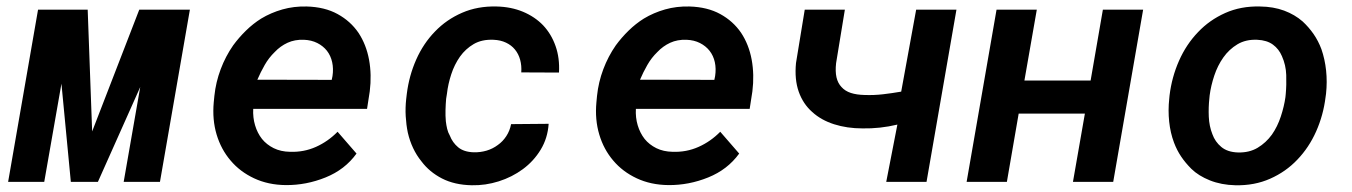

<svg xmlns="http://www.w3.org/2000/svg" viewBox="-20 -558 4148 589"><path d="M262.7 -154.8 249 -528.3H96.7L4.9 0H115.7L168.5 -301.3L197.3 0H280.3L410.2 -291L359.4 0H470.7L562.5 -528.3H407.2Z M856.9 9.8Q919.4 10.3 978.8 -13.7Q1038.1 -37.6 1073.7 -86.9L1015.6 -153.8Q986.3 -124 949.2 -107.4Q912.1 -90.8 869.6 -92.3Q841.3 -92.8 819.6 -103.5Q797.9 -114.3 783.7 -131.8Q769.5 -149.9 762.5 -173.6Q755.4 -197.3 756.8 -224.1H1106L1114.3 -277.8Q1120.6 -328.6 1112.1 -375Q1103.5 -421.4 1079.6 -457.5Q1055.2 -493.2 1015.6 -514.9Q976.1 -536.6 920.9 -538.1Q881.8 -539.1 846.4 -529.1Q811 -519 781.2 -501Q756.3 -485.4 734.6 -464.1Q712.9 -442.9 695.3 -418.9Q671.9 -385.3 657 -345.7Q642.1 -306.2 637.7 -264.2L635.7 -244.1Q630.9 -190.9 644.5 -145.3Q658.2 -99.6 687.5 -65.4Q716.3 -31.2 759.5 -11Q802.7 9.3 856.9 9.8ZM912.1 -436Q935.5 -435.1 953.4 -426Q971.2 -417 982.9 -402.3Q994.6 -387.2 999 -367.2Q1003.4 -347.2 1000 -324.7L997.6 -313L769.5 -313.5Q779.3 -336.4 792 -358.6Q804.7 -380.9 822.8 -398.4Q839.8 -416.5 862.1 -426.8Q884.3 -437 912.1 -436Z M1433.1 -90.8Q1402.8 -91.8 1385.5 -106.2Q1368.2 -120.6 1359.9 -142.1Q1354.5 -151.4 1351.8 -162.6Q1349.1 -173.8 1347.7 -186Q1346.2 -203.1 1346.7 -220.9Q1347.2 -238.8 1348.6 -254.9L1351.1 -270.5Q1354.5 -300.3 1364.3 -330.1Q1374 -359.9 1391.1 -384.3Q1408.2 -408.2 1433.3 -422.9Q1458.5 -437.5 1493.7 -436Q1515.6 -435.1 1532.2 -427.2Q1548.8 -419.4 1559.6 -406.2Q1570.8 -392.6 1575.7 -374.5Q1580.6 -356.4 1579.1 -335.9L1694.8 -335.4Q1697.3 -379.9 1684.3 -416.7Q1671.4 -453.6 1646 -480.5Q1620.6 -506.8 1584.2 -522Q1547.9 -537.1 1503.4 -538.1Q1445.3 -539.6 1397.5 -518.8Q1349.6 -498 1314.5 -461.4Q1278.8 -424.8 1256.8 -375.2Q1234.9 -325.7 1228 -270.5L1226.1 -254.4Q1223.1 -227.5 1224.6 -201.4Q1226.1 -175.3 1231 -151.4Q1236.8 -126 1247.3 -103.8Q1257.8 -81.5 1272.9 -63Q1297.4 -30.3 1335.9 -10.5Q1374.5 9.3 1427.2 10.3Q1469.2 11.2 1510 -1.7Q1550.8 -14.6 1584 -39.1Q1617.2 -63.5 1638.7 -98.9Q1660.2 -134.3 1663.1 -178.2L1547.9 -177.2Q1543.9 -156.7 1533.2 -140.4Q1522.5 -124 1507.3 -113.3Q1491.7 -101.6 1472.7 -95.9Q1453.6 -90.3 1433.1 -90.8Z M2030.8 9.8Q2093.3 10.3 2152.6 -13.7Q2211.9 -37.6 2247.6 -86.9L2189.5 -153.8Q2160.2 -124 2123 -107.4Q2085.9 -90.8 2043.5 -92.3Q2015.1 -92.8 1993.4 -103.5Q1971.7 -114.3 1957.5 -131.8Q1943.4 -149.9 1936.3 -173.6Q1929.2 -197.3 1930.7 -224.1H2279.8L2288.1 -277.8Q2294.4 -328.6 2285.9 -375Q2277.3 -421.4 2253.4 -457.5Q2229 -493.2 2189.5 -514.9Q2149.9 -536.6 2094.7 -538.1Q2055.7 -539.1 2020.3 -529.1Q1984.9 -519 1955.1 -501Q1930.2 -485.4 1908.4 -464.1Q1886.7 -442.9 1869.1 -418.9Q1845.7 -385.3 1830.8 -345.7Q1815.9 -306.2 1811.5 -264.2L1809.6 -244.1Q1804.7 -190.9 1818.4 -145.3Q1832 -99.6 1861.3 -65.4Q1890.1 -31.2 1933.3 -11Q1976.6 9.3 2030.8 9.8ZM2085.9 -436Q2109.4 -435.1 2127.2 -426Q2145 -417 2156.7 -402.3Q2168.5 -387.2 2172.9 -367.2Q2177.2 -347.2 2173.8 -324.7L2171.4 -313L1943.4 -313.5Q1953.1 -336.4 1965.8 -358.6Q1978.5 -380.9 1996.6 -398.4Q2013.7 -416.5 2035.9 -426.8Q2058.1 -437 2085.9 -436Z M2822.3 0 2914.1 -528.3H2790.5L2744.6 -276.9Q2716.3 -272 2688.7 -268.8Q2661.1 -265.6 2632.8 -266.6Q2607.9 -267.1 2590.1 -272.9Q2572.3 -278.8 2561.5 -291Q2550.3 -302.7 2546.1 -320.8Q2542 -338.9 2544.9 -364.3L2571.8 -528.3H2448.7L2421.9 -364.7Q2417 -314.5 2430.2 -276.9Q2443.4 -239.3 2471.7 -214.4Q2499 -189.5 2538.8 -176.8Q2578.6 -164.1 2626 -164.1Q2652.8 -163.6 2679.4 -166.5Q2706.1 -169.4 2732.9 -175.8L2698.7 0Z M3395 0 3486.8 -528.3H3363.3L3325.7 -311H3122.6L3160.6 -528.3H3037.1L2945.3 0H3068.8L3105 -209.5H3308.1L3271.5 0Z M3567.9 -265.6 3566.9 -255.4Q3563 -219.2 3566.7 -184.8Q3570.3 -150.4 3581.5 -120.6Q3590.3 -97.2 3603.3 -77.9Q3616.2 -58.6 3634.8 -40Q3656.7 -18.6 3691.7 -4.6Q3726.6 9.3 3769.5 10.3Q3828.1 11.7 3876.5 -9.8Q3924.8 -31.2 3960 -68.4Q3995.6 -105.5 4017.6 -155Q4039.6 -204.6 4046.4 -259.8L4047.9 -270.5Q4051.8 -306.6 4048.1 -341.6Q4044.4 -376.5 4033.7 -407.2Q4024.4 -432.1 4009.8 -453.4Q3995.1 -474.6 3976.1 -492.2Q3952.1 -513.2 3919.4 -525.4Q3886.7 -537.6 3845.2 -538.1Q3786.6 -539.6 3738.5 -518.1Q3690.4 -496.6 3655.3 -459.5Q3619.1 -421.9 3596.9 -371.6Q3574.7 -321.3 3567.9 -265.6ZM3689.9 -255.4 3690.9 -265.6Q3694.8 -295.4 3705.1 -326.2Q3715.3 -356.9 3732.9 -381.8Q3750.5 -406.7 3776.1 -422.1Q3801.8 -437.5 3836.9 -436Q3866.7 -434.6 3885 -421.1Q3903.3 -407.7 3912.6 -385.7Q3924.8 -358.4 3925.8 -327.9Q3926.8 -297.4 3924.3 -270L3923.3 -259.8Q3919.4 -231.9 3909.2 -200.7Q3898.9 -169.4 3881.8 -145Q3863.8 -120.1 3838.1 -104.7Q3812.5 -89.4 3777.8 -90.3Q3745.6 -91.3 3726.6 -107.2Q3707.5 -123 3699.2 -146.5Q3689.5 -170.9 3688.2 -200Q3687 -229 3689.9 -255.4Z"/></svg>

Font: Roboto Mono SemiBold
Style: Italic
Weight: 600
Italic angle: -10°
Monospace: yes
Designer: Google
Version: Version 3.000